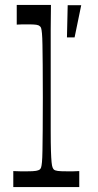

<svg xmlns="http://www.w3.org/2000/svg" viewBox="-20 -760 397 780"><path d="M34 0V-65Q50 -64 63.5 -64Q77 -64 89 -64Q116 -64 126.5 -66Q137 -68 141 -71Q145 -74 147 -80Q149 -86 150.5 -101.5Q152 -117 152.5 -148Q153 -179 153.5 -231.5Q154 -284 154 -364Q154 -443 153.5 -495Q153 -547 152.5 -577.5Q152 -608 150.5 -624Q149 -640 147 -646Q145 -652 141 -654Q137 -658 127 -659.5Q117 -661 93 -661Q83 -661 72 -661Q61 -661 48 -660V-740H187Q187 -715 186.5 -691.5Q186 -668 186 -640Q186 -612 186 -574.5Q186 -537 186 -484.5Q186 -432 186 -359Q186 -280 186 -228.5Q186 -177 187 -147Q188 -117 189.5 -101.5Q191 -86 193.5 -80Q196 -74 199 -71Q204 -67 215 -65.5Q226 -64 254 -64Q265 -64 276.5 -64Q288 -64 302 -65V0ZM283 -608H252L255 -739H310Z"/></svg>

Font: Ojuju Medium
Style: Regular
Weight: 500
Designer: Chisaokwu Joboson, Mirko Velimirovic
Foundry: Udi Foundry
Version: Version 1.000